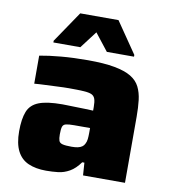

<svg xmlns="http://www.w3.org/2000/svg" viewBox="-82 -791 771 870"><g transform="rotate(10 303.5 -356.5)"><path d="M188 8Q140 8 106 -7Q72 -22 54.5 -56.5Q37 -91 37 -147Q37 -204 50.5 -238Q64 -272 101.5 -286.5Q139 -301 209 -301Q217 -301 233.5 -300.5Q250 -300 271 -299.5Q292 -299 312.5 -298.5Q333 -298 351 -297V-314Q351 -338 346.5 -351Q342 -364 330 -369.5Q318 -375 293 -376.5Q268 -378 226 -378Q202 -378 173.5 -376.5Q145 -375 117 -374Q89 -373 67 -371V-500Q109 -508 165.5 -513Q222 -518 289 -518Q363 -518 411.5 -509Q460 -500 488 -483Q516 -466 529 -440Q542 -414 546 -380Q550 -346 550 -304V0H357L353 -58H343Q321 -27 295.5 -12.5Q270 2 243 5Q216 8 188 8ZM283 -119Q300 -119 311.5 -121.5Q323 -124 331 -129.5Q339 -135 343 -144Q348 -153 349.5 -165.5Q351 -178 351 -194V-217H278Q253 -217 240.5 -214Q228 -211 224.5 -200Q221 -189 221 -165Q221 -146 224.5 -136Q228 -126 241.5 -122.5Q255 -119 283 -119ZM120 -570V-578L217 -721H393L491 -578V-570H366L304 -649L244 -570Z"/></g></svg>

Font: Saira SemiExpanded ExtraBold
Style: Regular
Weight: 800
Width: 6
Designer: Hector Gatti with collaboration of the Omnibus-Type team
Foundry: Omnibus-Type
Version: Version 1.101